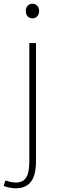

<svg xmlns="http://www.w3.org/2000/svg" viewBox="-53 -759 318 1035"><path d="M31 256C105 256 141 211 141 110V-527H105V106C105 174 94 225 33 225C11 225 -11 218 -24 214L-33 243C-18 250 9 256 31 256ZM122 -660C142 -660 158 -675 158 -701C158 -723 142 -739 122 -739C101 -739 86 -723 86 -701C86 -675 101 -660 122 -660Z"/></svg>

Font: Noto Sans CJK SC Thin
Style: Regular
Weight: 100
Designer: Ryoko NISHIZUKA 西塚涼子 (kana, bopomofo & ideographs); Paul D. Hunt (Latin, Greek & Cyrillic); Sandoll Communications 산돌커뮤니
Foundry: Adobe
Version: Version 2.004;hotconv 1.0.118;makeotfexe 2.5.65603